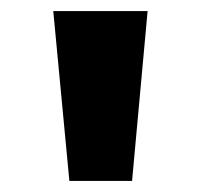

<svg xmlns="http://www.w3.org/2000/svg" viewBox="-20 -785 362 346"><path d="M218 -459H105L76 -765H246Z"/></svg>

Font: Application
Style: Bold
Weight: 700
Designer: Wei Huang
Foundry: Wei Huang
Version: Version 0.012